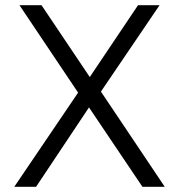

<svg xmlns="http://www.w3.org/2000/svg" viewBox="-20 -720 690 740"><path d="M323 -306 119 0H35L281 -363L55 -700H140L326 -423L512 -700H595L369 -367L615 0H529Z"/></svg>

Font: Retni Sans
Style: Regular
Weight: 400
Designer: Vitaly Kuzmin
Foundry: ParaType Ltd.
Version: Version 1.00;March 2, 2019;FontCreator 11.5.0.2425 64-bit; t